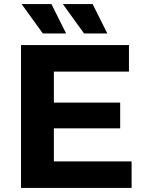

<svg xmlns="http://www.w3.org/2000/svg" viewBox="-20 -921 711 941"><path d="M625 -130V0H83V-700H612V-570H244V-418H569V-292H244V-130ZM86 -901H232L304 -757H190ZM288 -901H434L506 -757H392Z"/></svg>

Font: Idrija
Style: Bold
Weight: 700
Designer: Julieta Ulanovsky
Foundry: Julieta Ulanovsky
Version: Version 7.200